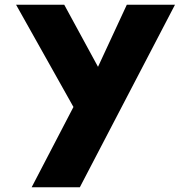

<svg xmlns="http://www.w3.org/2000/svg" viewBox="-20 -533 809 813"><path d="M517 -513 395 -250 252 -513H48L291 -80L114 260H318L721 -513Z"/></svg>

Font: Sztylet
Style: Bd
Weight: 700
Foundry: Cannot Into Space Fonts, PlusOne Fonts
Version: Version 0.12